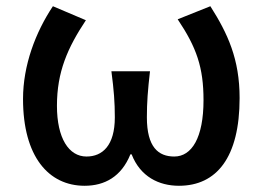

<svg xmlns="http://www.w3.org/2000/svg" viewBox="-20 -584 844 617"><path d="M252 13C316 13 370 -16 399 -88H403C431 -16 491 13 555 13C676 13 750 -78 750 -269C750 -394 712 -476 656 -564L551 -522C612 -431 634 -367 634 -262C634 -141 596 -81 540 -81C489 -81 452 -111 452 -207C452 -255 455 -294 462 -355H338C346 -294 349 -255 349 -207C349 -116 309 -81 258 -81C201 -81 163 -140 163 -244C163 -353 197 -430 256 -519L150 -564C94 -480 54 -374 54 -266C54 -81 136 13 252 13Z"/></svg>

Font: Spoqa Han Sans Neo Medium
Style: Regular
Weight: 500
Designer: [Spoqa Han Sans Neo] Dong-huui Kim ___ Younghwa Kang ___ Yujin Lee ___ [Noto Sans] Ryoko NISHIZUKA ____ (kana & ideograp
Foundry: Spoqa (http://www.spoqa-han-sans.com)
Version: Version 1.100;hotconv 1.0.109;makeotfexe 2.5.65596